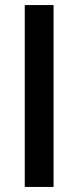

<svg xmlns="http://www.w3.org/2000/svg" viewBox="-20 -740 310 760"><path d="M78 -720V0H192V-720Z"/></svg>

Font: KT Kiyosuna Sans Bold
Style: Regular
Weight: 700
Designer: [Zen Kaku Gothic] Yoshimichi Ohira
Version: Version 1.010;Glyphs 3.1.2 (3151)